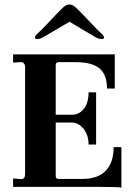

<svg xmlns="http://www.w3.org/2000/svg" viewBox="-20 -842 611 865"><path d="M527 3Q504 0 431 0H39V-38L75 -35Q93 -35 93 -57V-541Q93 -550 87.5 -556.5Q82 -563 73 -562L39 -560V-597H480Q495 -597 497 -598V-443H462Q462 -506 428 -534Q394 -562 320 -562H243Q231 -562 231 -548V-325H303Q337 -325 358 -352Q379 -379 379 -426H413V-191H379Q379 -233 356.5 -261.5Q334 -290 303 -290H231V-49Q231 -36 243 -36H353Q421 -36 456.5 -73Q492 -110 492 -179H527ZM148 -666Q137 -666 137 -674Q137 -677 145 -687Q157 -699 165 -706Q189 -730 213 -756L236 -780L260 -804Q276 -822 293 -822Q308 -822 326 -804L350 -780L373 -756Q397 -730 421 -706Q429 -699 441 -687Q449 -677 449 -674Q449 -666 437 -666Q424 -666 404 -678L293 -744L181 -678Q162 -666 148 -666Z"/></svg>

Font: UnnaBold
Style: Bold
Weight: 700
Designer: Jorge de Buen Unna
Foundry: Omnibus-Type
Version: Version 2.008;hotconv 1.0.109;makeotfexe 2.5.65596